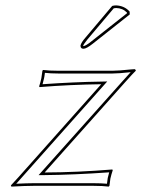

<svg xmlns="http://www.w3.org/2000/svg" viewBox="-20 -693 526 716"><path d="M146.5 -49.8Q268.1 -50.3 398.9 -61L400.4 -58.1Q395 -42 391.6 -26.9Q391.1 -24.4 388.2 0L385.3 2.9Q362.8 0 330.1 0H104Q75.7 0 22.5 2.9L20.5 -1.5Q29.3 -10.3 48.8 -32.2L357.4 -378.9Q242.7 -377.4 127.4 -368.2L126 -371.1Q131.3 -386.7 134.3 -401.9Q134.8 -405.3 138.2 -429.2L140.6 -432.1Q163.1 -429.2 196.3 -429.2H400.4Q420.9 -429.2 468.3 -434.1Q480.5 -435.5 482.4 -435.1Q486.8 -433.1 486.3 -429.2Q476.6 -419.9 447.3 -387.2ZM398.4 -670.9Q405.3 -672.9 413.1 -672.9Q444.3 -671.4 463.4 -649.9L463.9 -639.2L325.7 -529.8Q302.2 -511.2 291.5 -511.2Q280.8 -511.2 280.3 -521Q280.3 -522.9 280.3 -523.9Q283.7 -535.6 297.9 -551.8ZM138.7 -378.9Q255.9 -387.2 357.4 -388.7L379.9 -389.2L56.2 -25.4Q41.5 -9.3 40.5 -7.8Q82.5 -9.8 104 -9.8H330.1Q357.9 -9.8 378.9 -7.8Q380.9 -24.4 381.8 -29.3Q383.8 -38.6 387.2 -50.3Q254.9 -41 146.5 -40H124L439.9 -393.6Q459.5 -415.5 467.3 -423.8Q421.4 -418.9 400.4 -418.9H196.3Q168.5 -418.9 147.5 -421.4Q145.5 -405.3 144 -399.9Q142.1 -390.6 138.7 -378.9ZM404.3 -662.1 305.7 -545.4Q292 -528.3 290 -522L291.5 -521Q300.3 -522.5 319.3 -537.6L453.6 -643.6V-646Q437.5 -662.6 413.1 -663.1Q408.7 -662.6 404.3 -662.1Z"/></svg>

Font: Linux Biolinum Outline O
Style: Italic
Weight: 400
Italic angle: -12°
Designer: Philipp H. Poll
Foundry: Philipp H. Poll
Version: Version 0.6.2